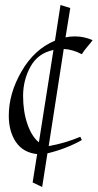

<svg xmlns="http://www.w3.org/2000/svg" viewBox="-20 -659 389 765"><path d="M241 -510Q258 -514 278 -514Q315 -514 349 -499Q345 -493 329 -474Q313 -455 306 -443Q270 -462 234 -464L174 -77Q238 -88 300 -114L306 -101Q244 -66 169 -48L148 86L110 68L128 -45Q72 -51 43.5 -93Q15 -135 15 -198Q15 -287 66 -375Q117 -463 199 -497L221 -639L260 -627ZM135 -92 193 -460Q131 -447 101.5 -393.5Q72 -340 72 -277Q72 -214 89.5 -164Q107 -114 135 -92Z"/></svg>

Font: Felipa
Style: Regular
Weight: 400
Designer: Javier Alcaraz
Foundry: Fontstage
Version: Version 1.001